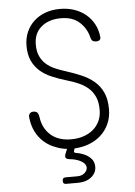

<svg xmlns="http://www.w3.org/2000/svg" viewBox="-61 -786 723 1027"><g transform="rotate(-5 300.0 -272.5)"><path d="M449 -574Q438 -622 401 -656Q364 -690 301 -690Q236 -690 195.5 -656Q155 -622 155 -561Q155 -525 166.5 -499.5Q178 -474 197.5 -456.5Q217 -439 243.5 -427Q270 -415 300 -406Q344 -392 383 -375.5Q422 -359 451.5 -334.5Q481 -310 498 -273.5Q515 -237 515 -183Q515 -140 499 -104.5Q483 -69 454.5 -43.5Q426 -18 387 -4Q353 8 314 10L310 20Q307 27 309.5 30.5Q312 34 320 35Q336 37 354 44Q379 53 397 71Q415 89 415 118Q415 150 387.5 172.5Q360 195 315 195H252Q243 195 239 191Q235 187 235 178Q235 169 239 164.5Q243 160 252 160H315Q339 160 354 147Q369 134 369 118Q368 94 336 79Q313 68 281 65Q266 63 261.5 56.5Q257 50 262 36L273 9Q243 6 218 -4Q180 -17 152 -41.5Q124 -66 107 -100Q90 -134 86 -176Q84 -188 91 -196.5Q98 -205 111 -205Q123 -205 130.5 -199Q138 -193 141 -173Q149 -113 190 -76.5Q231 -40 300 -40Q336 -40 366 -50Q396 -60 418 -78.5Q440 -97 452.5 -123.5Q465 -150 465 -184Q465 -226 452 -254.5Q439 -283 417 -302Q395 -321 365 -334Q335 -347 300 -357Q260 -369 224.5 -384Q189 -399 162.5 -422Q136 -445 120.5 -478Q105 -511 105 -559Q105 -599 119.5 -632.5Q134 -666 160 -690Q186 -714 221.5 -727Q257 -740 300 -740Q342 -740 377 -728Q412 -716 438.5 -694Q465 -672 481.5 -641.5Q498 -611 502 -574Q504 -562 497.5 -556Q491 -550 478 -550Q466 -550 459 -555.5Q452 -561 449 -574Z"/></g></svg>

Font: Maple Mono Thin
Style: Regular
Weight: 250
Monospace: yes
Designer: subframe7536
Version: Version 7.000